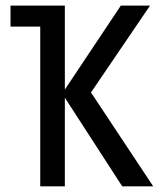

<svg xmlns="http://www.w3.org/2000/svg" viewBox="-20 -658 590 678"><path d="M521 0H411.6L209 -313V0H122.1V-564H17.1V-638.2H209V-341.8L406.7 -638.2H509.8L301.3 -331.5Z"/></svg>

Font: Code New Roman
Style: Regular
Weight: 400
Monospace: yes
Designer: Sam Radian
Foundry: Code New Roman
Version: Version 2.00 November 29, 2014